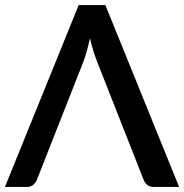

<svg xmlns="http://www.w3.org/2000/svg" viewBox="-22 -740 730 760"><path d="M687 0H586.5Q571 0 561.5 -7.8Q552 -15.5 547 -27L362 -497Q354.5 -516.5 347.2 -539.8Q340 -563 334 -588.5Q328.5 -563 322.2 -539.8Q316 -516.5 308.5 -497L123.5 -27Q119.5 -17 109.5 -8.5Q99.5 0 85 0H-2.5L289.5 -720H395Z"/></svg>

Font: Lato SemiBold
Style: Regular
Weight: 600
Designer: Lukasz Dziedzic with Adam Twardoch and Botio Nikoltchev
Foundry: tyPoland Lukasz Dziedzic
Version: Version 2.015; 2015-08-06; http://www.latofonts.com/